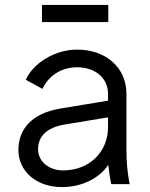

<svg xmlns="http://www.w3.org/2000/svg" viewBox="-20 -750 612 782"><path d="M232 12C316 12 387 -26 421 -79C423 -59 426 -35 433 0H508C498 -53 495 -91 495 -145V-368C495 -474 412 -548 294 -548C204 -548 115 -493 85 -425L153 -388C177 -440 228 -476 294 -476C368 -476 420 -432 420 -368V-340L226 -308C107 -288 55 -222 55 -139C55 -51 130 12 232 12ZM135 -142C135 -191 166 -230 244 -243L420 -272V-232C420 -133 346 -56 237 -56C177 -56 135 -94 135 -142ZM151 -660H421V-730H151Z"/></svg>

Font: Mluvka
Style: Regular
Weight: 400
Designer: Modified by Jiří Krblich, Original typeface by Gumpita Rahayu
Foundry: Gumpita Rahayu & Jiří Krblich
Version: Version 2.000;Glyphs 3.1.1 (3134)